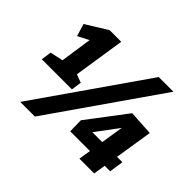

<svg xmlns="http://www.w3.org/2000/svg" viewBox="-154 -961 1213 1213"><g transform="rotate(45 453.0 -354.0)"><path d="M325 -345 315 -276H46L56 -345L143 -364L174 -575L100 -537L75 -620L219 -709H323L270 -366ZM140 11 648 -719H779L271 11ZM852 -81H803L790 0H658L671 -81H495L493 -178L691 -439L858 -429L818 -176H866ZM598 -176H686L710 -327Z"/></g></svg>

Font: Bitter ExtraBold
Style: Italic
Weight: 800
Italic angle: -9°
Designer: Sol Matas, and Bitter project Authors
Foundry: Sol Matas
Version: Version 2.001